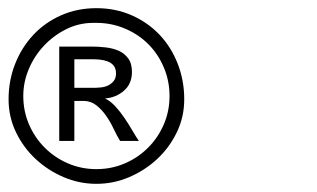

<svg xmlns="http://www.w3.org/2000/svg" viewBox="-20 -748 777 470"><path d="M216 -728Q263 -728 302.5 -710.5Q342 -693 370.5 -663Q399 -633 415 -592Q431 -551 431 -505Q431 -462 413 -424.5Q395 -387 365 -359Q335 -331 296.5 -314.5Q258 -298 216 -298Q174 -298 135.5 -314.5Q97 -331 67 -359Q37 -387 19 -424.5Q1 -462 1 -505Q1 -551 17 -591.5Q33 -632 61.5 -662.5Q90 -693 129.5 -710.5Q169 -728 216 -728ZM216 -692H208Q173 -692 142 -676.5Q111 -661 87.5 -636Q64 -611 50.5 -579Q37 -547 37 -513Q37 -476 51 -443.5Q65 -411 89.5 -386.5Q114 -362 146.5 -348Q179 -334 216 -334Q253 -334 285.5 -348Q318 -362 342.5 -386.5Q367 -411 381 -443.5Q395 -476 395 -513Q395 -550 381 -583Q367 -616 343 -640Q319 -664 286 -678Q253 -692 216 -692ZM125 -403V-634H205Q221 -634 238.5 -632Q256 -630 270 -624Q284 -618 293.5 -605.5Q303 -593 303 -572Q303 -543 283.5 -526Q264 -509 237 -507Q250 -501 262 -488Q274 -475 284.5 -459.5Q295 -444 304 -428.5Q313 -413 320 -403H274Q266 -416 258 -433Q250 -450 239.5 -465Q229 -480 215.5 -490.5Q202 -501 184 -501H162V-403ZM162 -533H208Q217 -533 227 -534Q237 -535 245 -539Q253 -543 258.5 -550Q264 -557 264 -568Q264 -580 258.5 -587Q253 -594 244 -597.5Q235 -601 224.5 -602Q214 -603 205 -603H162Z"/></svg>

Font: Reclame
Style: Regular
Weight: 400
Designer: Peter Wiegel
Foundry: Peter Wiegel
Version: Version 1.000